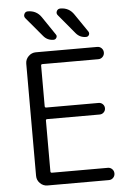

<svg xmlns="http://www.w3.org/2000/svg" viewBox="-62 -1025 724 1049"><g transform="rotate(-5 300.0 -500.5)"><path d="M257.8 -812.5Q223.6 -812.5 202.1 -838.9L114.3 -943.4Q105.5 -954.1 111.3 -966.8Q117.2 -979.5 130.9 -979.5Q178.7 -979.5 205.1 -940.4L272.5 -840.8Q279.3 -832 273.9 -822.3Q268.6 -812.5 257.8 -812.5ZM435.5 -812.5Q402.3 -812.5 380.9 -837.9L293 -943.4Q283.2 -954.1 289.1 -966.8Q294.9 -979.5 309.6 -979.5Q357.4 -979.5 383.8 -939.5L451.2 -840.8Q457 -831.1 452.1 -821.8Q447.3 -812.5 435.5 -812.5ZM185.5 -685.5Q177.7 -685.5 177.7 -677.7V-455.1Q177.7 -447.3 185.5 -447.3H472.7Q486.3 -447.3 495.6 -438Q504.9 -428.7 504.9 -415.5Q504.9 -402.3 495.6 -393.1Q486.3 -383.8 472.7 -383.8H185.5Q177.7 -383.8 177.7 -377V-97.7Q177.7 -89.8 185.5 -89.8H492.2Q505.9 -89.8 515.6 -80.1Q525.4 -70.3 525.4 -56.2Q525.4 -42 515.6 -32.2Q505.9 -22.5 492.2 -22.5H155.3Q131.8 -22.5 114.7 -39.6Q97.7 -56.6 97.7 -80.1V-695.3Q97.7 -718.8 114.7 -735.8Q131.8 -752.9 155.3 -752.9H492.2Q505.9 -752.9 515.6 -743.2Q525.4 -733.4 525.4 -719.2Q525.4 -705.1 515.6 -695.3Q505.9 -685.5 492.2 -685.5Z"/></g></svg>

Font: Gen Jyuu Gothic P Normal
Style: Regular
Weight: 300
Designer: [Source Han Sans]
Ryoko NISHIZUKA  (kana & ideographs); Paul D. Hunt (Latin, Greek & Cyrillic); Wenlong ZHANG  (bopomofo
Version: Version 1.002.20150607